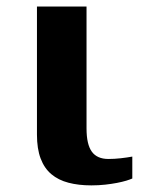

<svg xmlns="http://www.w3.org/2000/svg" viewBox="-20 -556 433 586"><path d="M244.1 -536.1V-164.1Q244.1 -115.2 260.3 -93Q276.4 -70.8 311 -70.8Q329.1 -70.8 348.6 -73Q368.2 -75.2 383.8 -78.1V-11.2Q377.4 -8.3 365.5 -4.6Q353.5 -1 337.2 2.2Q320.8 5.4 300.8 7.6Q280.8 9.8 258.8 9.8Q219.7 9.8 189 1.7Q158.2 -6.3 136.7 -24.4Q115.2 -42.5 104 -72.3Q92.8 -102.1 92.8 -145V-536.1Z"/></svg>

Font: Droid Serif
Style: Bold
Weight: 700
Designer: Monotype Design team
Foundry: Monotype Imaging Inc.
Version: Version 1.03